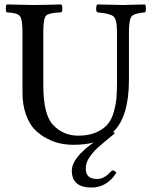

<svg xmlns="http://www.w3.org/2000/svg" viewBox="-20 -635 680 855"><path d="M498 134.8Q456.1 199.7 388.2 200.2Q300.3 200.2 299.8 126Q299.8 67.9 397 -0.5Q357.9 9.8 308.1 9.8Q279.3 9.8 251.2 4.4Q223.1 -1 191.2 -17.1Q159.2 -33.2 135 -57.6Q110.8 -82 95.5 -125Q80.1 -168 80.1 -224.1V-493.2Q80.1 -550.3 67.6 -564.2Q55.2 -578.1 9.8 -580.1Q5.9 -584 5.9 -596.9Q5.9 -609.9 9.8 -615.2Q83 -613.3 124 -612.8Q172.9 -612.8 252.9 -615.2Q257.8 -610.4 257.8 -597.2Q257.8 -584 252.9 -580.1Q196.8 -578.1 184.8 -564.9Q172.9 -551.8 172.9 -493.2V-255.9Q172.9 -125 215.8 -79.1Q260.7 -31.2 328.1 -30.8Q375 -30.8 408 -45.4Q440.9 -60.1 459 -81.1Q477.1 -102.1 486.6 -136Q496.1 -169.9 498.5 -197.5Q501 -225.1 501 -263.2V-493.2Q501 -548.3 485.6 -561.8Q470.2 -575.2 413.1 -580.1Q408.2 -584 408.2 -596.9Q408.2 -609.9 413.1 -615.2Q501 -613.3 527.8 -612.8Q553.7 -612.8 626 -615.2Q629.9 -610.4 629.9 -597.2Q629.9 -584 626 -580.1Q579.1 -576.2 566.7 -562.5Q554.2 -548.8 554.2 -493.2V-279.8Q554.2 -115.2 484.4 -47.9L491.2 -41Q436 3.9 415.5 22.5Q395 41 378.4 65.4Q361.8 89.8 361.8 115.2Q361.8 162.1 412.1 162.1Q426.3 162.1 438.2 156.5Q450.2 150.9 457.5 144.5Q464.8 138.2 479 124Q492.2 123.5 498 134.8Z"/></svg>

Font: Linux Libertine Mono
Style: Mono
Weight: 400
Designer: Philipp H. Poll
Foundry: Philipp H. Poll
Version: Version 5.1.7 ; ttfautohint (v0.9)